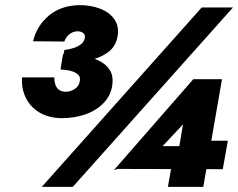

<svg xmlns="http://www.w3.org/2000/svg" viewBox="-20 -729 929 749"><path d="M767 -700 143 0H264L889 -700ZM223 -482Q271 -483 318 -491.5Q365 -500 398.5 -523Q432 -546 439 -589Q445 -627 426 -654Q407 -681 371 -695Q335 -709 291 -709Q218 -708 170.5 -668Q123 -628 109 -568L231 -567Q236 -583 249.5 -594.5Q263 -606 282 -607Q296 -607 304.5 -600Q313 -593 311 -582Q309 -567 296.5 -557Q284 -547 266.5 -541.5Q249 -536 231 -534ZM220 -268Q271 -268 313.5 -283Q356 -298 384 -327Q412 -356 418 -396Q423 -432 408.5 -455.5Q394 -479 365.5 -492.5Q337 -506 300.5 -512Q264 -518 226 -519L216 -458Q239 -457 257.5 -452Q276 -447 285.5 -437Q295 -427 291 -411Q288 -392 270 -381Q252 -370 233 -371Q211 -373 201.5 -387.5Q192 -402 192 -427H66Q63 -385 80 -349Q97 -313 132.5 -291Q168 -269 220 -268ZM429 -70 849 -69 869 -180H746L732 -159H550ZM575 -117 694 -244 669 -97 651 -91 635 0H773L846 -420H734L424 -65Z"/></svg>

Font: Jost Black
Style: Italic
Weight: 900
Italic angle: -5°
Version: Version 3.710